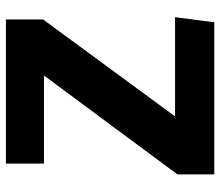

<svg xmlns="http://www.w3.org/2000/svg" viewBox="-68 -683 751 655"><g transform="rotate(-90 307.5 -355.5)"><path d="M237.9 -133.8H576.4L559 0H40V-125.6L377.4 -581H76.9V-710.8H568.7V-584.1Z"/></g></svg>

Font: Fira Code
Style: Bold
Weight: 700
Monospace: yes
Designer: Carrois Corporate, Edenspiekermann AG, Nikita Prokopov
Foundry: Carrois Corporate, Edenspiekermann AG, Nikita Prokopov
Version: Version 6.000; ttfautohint (v1.8.2) -l 8 -r 50 -G 200 -x 14 